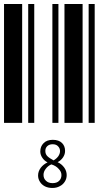

<svg xmlns="http://www.w3.org/2000/svg" viewBox="-20 -610 520 953"><path d="M0 0V-590H90V0ZM120 0V-590H150V0ZM240 0V-590H270V0ZM300 0V-590H390V0ZM420 0V-590H450V0ZM240 323Q219 323 203 315Q186 306 178 292Q169 278 169 261Q169 241 182 223Q195 206 216 196Q200 188 190 173Q180 158 180 142Q180 117 196 101Q212 84 242 84Q272 84 288 100Q303 115 303 139Q303 156 293 171Q283 186 266 195Q286 204 299 222Q311 239 311 259Q311 277 302 291Q293 306 277 314Q261 323 240 323ZM246 186Q260 178 269 166Q278 153 278 140Q278 126 268 116Q259 106 241 106Q224 106 214 116Q205 125 205 139Q205 155 215 165Q225 175 246 186ZM241 299Q262 299 273 288Q285 277 285 259Q285 242 271 228Q258 213 235 206Q218 213 207 228Q196 242 196 258Q196 276 208 287Q220 299 241 299Z"/></svg>

Font: Libre Barcode 39 Text
Style: Regular
Weight: 400
Version: Version 1.005; ttfautohint (v1.8.3)